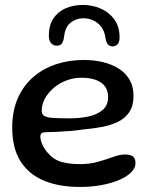

<svg xmlns="http://www.w3.org/2000/svg" viewBox="-20 -723 613 778"><path d="M303.5 34.5Q219.5 34.5 158 9Q96.5 -16.5 63 -69.8Q29.5 -123 29.5 -205.5Q29.5 -274 52.2 -325.2Q75 -376.5 115 -411Q155 -445.5 207.5 -462.8Q260 -480 319.5 -480Q360 -480 396.2 -471.5Q432.5 -463 460.8 -445.2Q489 -427.5 505 -400Q521 -372.5 521 -334.5Q521 -294 504 -268.8Q487 -243.5 457.5 -229.2Q428 -215 390.8 -208.2Q353.5 -201.5 313 -198Q292.5 -194.5 264.5 -192.2Q236.5 -190 210.2 -188.8Q184 -187.5 169.5 -187.5Q154.5 -187.5 149 -183.5Q143.5 -179.5 143.5 -169Q143.5 -156.5 150.5 -139.8Q157.5 -123 170.5 -107Q194.5 -77.5 226.2 -67.8Q258 -58 304.5 -58Q345 -58 378.5 -67.8Q412 -77.5 438.8 -87.2Q465.5 -97 487 -97Q506.5 -97 517.8 -89.8Q529 -82.5 529 -61.5Q529 -42.5 511.8 -25Q494.5 -7.5 464 5.8Q433.5 19 392.5 26.8Q351.5 34.5 303.5 34.5ZM264 -243.5Q304.5 -243.5 339.5 -251.2Q374.5 -259 396.2 -277.8Q418 -296.5 418 -329.5Q418 -368.5 389.5 -388.2Q361 -408 309.5 -408Q279 -408 250 -397.2Q221 -386.5 198.5 -367.5Q176 -348.5 162.5 -324.5Q149 -300.5 149 -273Q149 -259 160.2 -252.8Q171.5 -246.5 196.8 -245Q222 -243.5 264 -243.5ZM209.5 -538Q196 -538 187 -548.2Q178 -558.5 178 -577.5Q178 -621.5 196.8 -649Q215.5 -676.5 246.8 -689.8Q278 -703 316 -703Q354.5 -703 388.2 -688.2Q422 -673.5 443.2 -644.5Q464.5 -615.5 464.5 -572Q464.5 -552 456.2 -543.5Q448 -535 436.5 -535Q425.5 -535 418 -542.5Q410.5 -550 407.5 -568.5Q404 -595.5 390.8 -613.5Q377.5 -631.5 358.2 -640.2Q339 -649 317 -649Q290 -649 267.2 -632Q244.5 -615 240 -576.5Q237.5 -557 231.2 -547.5Q225 -538 209.5 -538Z"/></svg>

Font: Gluten
Style: Regular
Weight: 400
Designer: Tyler Finck
Foundry: Etcetera Type Company
Version: Version 1.300